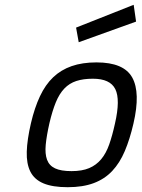

<svg xmlns="http://www.w3.org/2000/svg" viewBox="-20 -770 590 800"><path d="M382 -510Q496 -510 531 -447Q566 -384 536 -255Q521 -190 500 -140.5Q479 -91 447.5 -57.5Q416 -24 370.5 -7Q325 10 262 10Q199 10 161 -6Q123 -22 106.5 -55Q90 -88 91.5 -138Q93 -188 109 -257Q124 -321 146.5 -369Q169 -417 201.5 -448Q234 -479 278.5 -494.5Q323 -510 382 -510ZM278 -57Q322 -57 351.5 -69.5Q381 -82 401.5 -106.5Q422 -131 435 -168Q448 -205 459 -255Q482 -355 460.5 -398.5Q439 -442 367 -442Q327 -442 298 -432.5Q269 -423 248 -401Q227 -379 212.5 -343.5Q198 -308 186 -257Q174 -204 170.5 -166.5Q167 -129 176 -104.5Q185 -80 209.5 -68.5Q234 -57 278 -57ZM537 -750 547 -680 308 -594 297 -655Z"/></svg>

Font: Panefresco 400wt
Style: Italic
Weight: 400
Foundry: Campivisivi & Chank Co
Version: Version 1.001